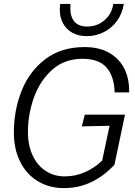

<svg xmlns="http://www.w3.org/2000/svg" viewBox="-20 -951 690 983"><path d="M51 -272Q51 -387 91 -487Q131 -587 212.5 -648.5Q294 -710 413 -710Q488 -710 540 -680Q592 -650 617.5 -597.5Q643 -545 641 -478H567Q565 -559 526 -604.5Q487 -650 402 -650Q310 -650 247 -593.5Q184 -537 153.5 -451Q123 -365 123 -275Q123 -207 147 -155.5Q171 -104 213.5 -76Q256 -48 311 -48Q367 -48 416 -70Q465 -92 503 -129L541 -307L399 -304L414 -364H620L566 -108Q513 -50 448 -19Q383 12 308 12Q231 12 172.5 -24Q114 -60 82.5 -124.5Q51 -189 51 -272ZM286 -902Q286 -911 288 -931H341Q340 -923 340 -909Q340 -864 362 -839.5Q384 -815 427 -815Q460 -815 488.5 -829.5Q517 -844 536 -870Q555 -896 560 -931H614Q606 -881 579 -844Q552 -807 511.5 -786.5Q471 -766 424 -766Q382 -766 351 -783Q320 -800 303 -831Q286 -862 286 -902Z"/></svg>

Font: Azeret Mono Light
Style: Italic
Weight: 300
Italic angle: -12°
Designer: Martin Vácha
Foundry: Displaay
Version: Version 1.000; Glyphs 3.0.3, build 3074